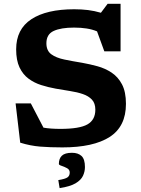

<svg xmlns="http://www.w3.org/2000/svg" viewBox="-20 -768 744 1016"><path d="M646.5 -218.5Q646.5 -98.5 560.2 -43.2Q474 12 310 12Q245 12 192.5 7.8Q140 3.5 87 -13L62.5 -221H143L210 -92.5Q247.5 -86 299 -86Q401 -86 442.8 -109.8Q484.5 -133.5 484.5 -187.5Q484.5 -221.5 466.5 -240.8Q448.5 -260 418.5 -270.2Q388.5 -280.5 351 -286.2Q313.5 -292 274.5 -299Q235.5 -306 198.2 -317.8Q161 -329.5 131 -351.8Q101 -374 83.2 -411.5Q65.5 -449 65.5 -507Q65.5 -613.5 145.8 -666.2Q226 -719 372.5 -719Q411.5 -719 445.8 -714.8Q480 -710.5 514 -700.5L549.5 -748H618V-496.5H532L493.5 -602Q468.5 -612.5 438.5 -617.2Q408.5 -622 372 -622Q302.5 -622 264 -604.2Q225.5 -586.5 225.5 -539Q225.5 -500 251.2 -481Q277 -462 320.5 -453Q364 -444 416 -435.5Q455 -428.5 495.5 -417.5Q536 -406.5 570.2 -384Q604.5 -361.5 625.5 -321.8Q646.5 -282 646.5 -218.5ZM288.5 185Q325.5 179 337.2 170.5Q349 162 349 145Q349 129.5 334.5 121.8Q320 114 305.8 109.5Q291.5 105 291.5 99.5Q291.5 71 307.5 55.8Q323.5 40.5 361 40.5Q393 40.5 411.2 57.2Q429.5 74 429.5 116Q429.5 140 419 162.5Q408.5 185 379.8 202Q351 219 295.5 227.5Z"/></svg>

Font: Newsreader Caption SemiBold
Style: Regular
Weight: 600
Designer: Hugues Gentile
Foundry: Production Type
Version: Version 1.001